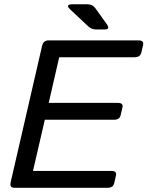

<svg xmlns="http://www.w3.org/2000/svg" viewBox="-20 -892 700 912"><path d="M314.5 -846.2Q287.1 -871.6 324.7 -871.6H395.5Q419.4 -871.6 432.6 -853.5L486.8 -777.8Q505.4 -752 477.1 -752H437Q414.6 -752 399.9 -766.1ZM48.8 0Q24.4 0 30.8 -26.9L179.7 -673.3Q186 -700.2 210.4 -700.2H637.7Q664.6 -700.2 659.7 -678.2L651.4 -642.1Q646 -620.1 619.1 -620.1H261.2L211.4 -403.3H540Q566.9 -403.3 561.5 -381.3L553.2 -345.2Q548.3 -323.2 521.5 -323.2H192.9L136.7 -80.1H509.3Q536.1 -80.1 530.8 -58.1L522.5 -22Q517.6 0 490.7 0Z"/></svg>

Font: Istok Web
Style: BoldItalic
Weight: 700
Italic angle: -13°
Designer: Andrey V. Panov
Foundry: Andrey V. Panov
Version: Version 1.0.2g